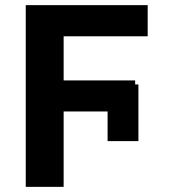

<svg xmlns="http://www.w3.org/2000/svg" viewBox="-20 -727 687 747"><path d="M518.5 -178H398.6V-398.4H518.5ZM227.6 0H80.2V-707H227.6ZM505.8 -293.3H184.4V-414.1H505.8ZM554.6 -585.8H188.8V-707H554.6Z"/></svg>

Font: WEMIX Pretendard Variable
Style: Regular
Weight: 400
Designer: Base glyphs from Inter by Rasmus Andersson; Hangeul glyphs from Noto Sans CJK(Source Han Sans) by Jang Soo-young and Kan
Foundry: Kil Hyung-jin
Version: Version 1.000;Glyphs 3.2 (3208)